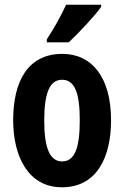

<svg xmlns="http://www.w3.org/2000/svg" viewBox="-20 -786 528 816"><path d="M410 -757V-766H261C240 -721 214 -672 179 -619V-606H272C318 -649 383 -719 410 -757ZM452 -275C452 -457 371 -557 245 -557C98 -557 36 -440 36 -275C36 -120 101 10 243 10C395 10 452 -123 452 -275ZM168 -273C168 -391 191 -447 244 -447C298 -447 319 -390 319 -275C319 -158 298 -100 244 -100C191 -100 168 -159 168 -273Z"/></svg>

Font: Noto Sans Ethiopic ExtraCondensed
Style: Bold
Weight: 700
Width: 2
Designer: Monotype Design Team
Foundry: Monotype Imaging Inc.
Version: Version 2.102